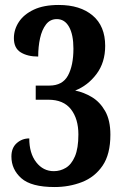

<svg xmlns="http://www.w3.org/2000/svg" viewBox="-20 -744 496 774"><path d="M200 10Q106 10 66 -25.5Q26 -61 26 -113Q26 -148 47.5 -167Q69 -186 98 -186Q98 -126 126 -90Q154 -54 197 -54Q223 -54 245.5 -67.5Q268 -81 282 -113.5Q296 -146 296 -202Q296 -265 266 -303.5Q236 -342 175 -342H124V-399H179Q232 -399 254 -439.5Q276 -480 276 -548Q276 -604 258.5 -635.5Q241 -667 209 -667Q182 -667 165.5 -645.5Q149 -624 141.5 -590Q134 -556 134 -516Q91 -516 63.5 -533Q36 -550 36 -590Q36 -625 56 -655.5Q76 -686 116 -705Q156 -724 217 -724Q303 -724 353.5 -681.5Q404 -639 404 -559Q404 -492 369 -445.5Q334 -399 283 -379Q318 -372 350.5 -352.5Q383 -333 404 -296Q425 -259 425 -201Q425 -122 393.5 -76Q362 -30 310.5 -10Q259 10 200 10Z"/></svg>

Font: Noto Serif Tamil ExtraCondensed
Style: Bold
Weight: 700
Width: 2
Designer: Indian Type Foundry, Tom Grace, and the Monotype Design Team
Foundry: Monotype Imaging Inc.
Version: Version 2.004; ttfautohint (v1.8.4.7-5d5b)